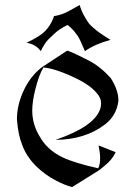

<svg xmlns="http://www.w3.org/2000/svg" viewBox="-20 -757 549 779"><path d="M272.5 2Q243.7 -4.9 203.1 -26.6Q162.6 -48.3 129.9 -79.6Q86.9 -121.1 69.8 -169.9Q53.2 -210.4 48.8 -272.5V-274.4Q48.8 -326.7 72.8 -382.3Q90.8 -424.8 121.1 -458Q133.8 -471.7 150.4 -484.4L252.9 -551.8Q278.8 -543 341.3 -510.7Q386.7 -487.3 429.2 -440.4Q460.4 -391.6 460.4 -350.1Q460.4 -349.1 460.4 -347.7Q453.1 -288.1 405.8 -252Q325.2 -190.4 205.1 -189.5Q356.4 -241.2 384.3 -309.1Q390.1 -323.2 390.1 -336.9Q390.1 -337.4 390.1 -337.9Q390.1 -338.4 390.1 -338.9Q390.1 -359.4 373 -378.9Q346.2 -410.6 295.9 -435.5Q210 -478 156.2 -483.4Q137.7 -453.1 122.6 -391.6Q110.8 -343.8 110.8 -308.6Q110.8 -292 113.3 -276.9Q120.1 -233.4 149.4 -189.5Q179.7 -144.5 233.9 -118.7Q280.8 -96.2 377.9 -74.2L378.4 -74.7Q386.2 -86.9 386.2 -117.2Q386.2 -136.2 379.9 -167L449.2 -139.6Q436 -109.9 406.2 -85.9Q383.8 -67.9 383.8 -67.4ZM161.1 -628.9Q184.6 -652.8 196.3 -683.1L198.7 -691.4Q233.4 -697.3 259.8 -712.4L303.2 -736.8L305.7 -728.5Q314 -702.6 335 -670.4Q342.3 -659.2 347.7 -654.3Q371.1 -632.3 395.5 -616.2L428.2 -595.2Q362.3 -577.1 324.7 -549.3Q303.7 -599.6 294.9 -611.8Q283.2 -627.9 279.3 -632.3Q268.1 -644.5 254.4 -655.8Q238.8 -648.9 220.2 -636.2Q204.6 -625.5 177.7 -598.6Q168.5 -589.4 161.1 -577.6Q150.9 -562.5 145.5 -549.3Q126 -577.1 87.9 -583.5Q141.6 -609.4 161.1 -628.9Z"/></svg>

Font: MedievalSharp
Style: Regular
Weight: 500
Version: Version 1.0